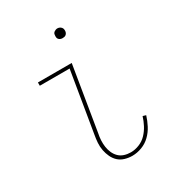

<svg xmlns="http://www.w3.org/2000/svg" viewBox="-170 -802 840 915"><g transform="rotate(-30 250.0 -344.5)"><path d="M291 8Q270 8 250 2Q230 -4 216 -17Q202 -30 193.5 -48Q185 -66 181 -86.5Q177 -107 178.5 -128Q180 -149 184 -171L239 -502H75V-520H261L203 -168Q199 -149 198 -130.5Q197 -112 199.5 -94.5Q202 -77 209 -61Q216 -45 228 -33Q240 -21 257 -15.5Q274 -10 293 -10Q316 -10 339.5 -19.5Q363 -29 380 -47Q397 -65 408.5 -87Q420 -109 427 -132L444 -127Q436 -101 423 -76Q410 -51 390 -31.5Q370 -12 343.5 -2Q317 8 291 8ZM283 -644Q277 -644 271.5 -646Q266 -648 262 -652.5Q258 -657 257.5 -663.5Q257 -670 258 -676Q258 -681 260.5 -685Q263 -689 267 -691.5Q271 -694 275 -695.5Q279 -697 284 -697Q290 -697 295.5 -694.5Q301 -692 305 -687.5Q309 -683 310 -676.5Q311 -670 310 -664Q309 -659 306.5 -655Q304 -651 300.5 -648.5Q297 -646 292.5 -645Q288 -644 283 -644Z"/></g></svg>

Font: Iosevka Term Curly Thin
Style: Italic
Weight: 100
Italic angle: -9°
Designer: Belleve Invis
Foundry: Belleve Invis
Version: Version 32.3.0